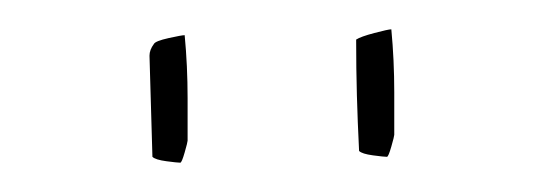

<svg xmlns="http://www.w3.org/2000/svg" viewBox="-20 -661 367 131"><path d="M225 -558Q224 -578 223.5 -596Q223 -614 223 -634Q226 -636 235.5 -638.5Q245 -641 247 -641Q249 -620 249 -598Q249 -576 249 -569Q249 -568 247 -561Q245 -554 244 -554Q242 -554 234.5 -555Q227 -556 225 -558ZM84 -554 82 -623Q82 -627 85 -631Q86 -633 95 -635Q104 -637 106 -637Q108 -616 108 -594Q108 -572 108 -565Q108 -564 106 -557Q104 -550 103 -550Q101 -550 93.5 -551Q86 -552 84 -554Z"/></svg>

Font: Labrada Thin
Style: Regular
Weight: 100
Designer: Mercedes Jáuregui
Foundry: Omnibus-Type Team
Version: Version 1.000; ttfautohint (v1.8.4.7-5d5b)